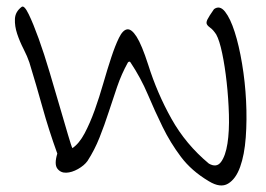

<svg xmlns="http://www.w3.org/2000/svg" viewBox="-20 -559 809 584"><path d="M615.2 -7.8Q562.5 -39.1 530.3 -82Q498 -125 474.6 -172.9Q451.2 -220.7 429.7 -271.5Q408.2 -322.3 377 -369.1Q374 -374 369.1 -369.1Q349.6 -334 336.4 -295.4Q323.2 -256.8 310.5 -217.8Q297.9 -178.7 282.7 -140.6Q267.6 -102.5 246.1 -69.3Q236.3 -55.7 217.3 -44.9Q198.2 -34.2 181.2 -33.7Q164.1 -33.2 154.3 -46.4Q144.5 -59.6 154.3 -91.8Q127.9 -165 109.4 -231.9Q90.8 -298.8 69.3 -369.1Q63.5 -386.7 51.8 -409.7Q40 -432.6 32.2 -456.1Q24.4 -479.5 25.4 -501.5Q26.4 -523.4 45.9 -538.1Q53.7 -543.9 67.4 -515.6Q81.1 -487.3 97.7 -441.4Q114.3 -395.5 130.9 -339.4Q147.5 -283.2 162.1 -233.4Q176.8 -183.6 187 -148.4Q197.3 -113.3 200.2 -108.4Q220.7 -122.1 237.3 -153.3Q253.9 -184.6 268.1 -224.1Q282.2 -263.7 294.4 -306.2Q306.6 -348.6 318.4 -384.3Q330.1 -419.9 341.8 -443.8Q353.5 -467.8 366.7 -469.7Q379.9 -471.7 395.5 -447.3Q411.1 -422.9 430.7 -362.3Q458 -275.4 501.5 -197.8Q544.9 -120.1 615.2 -61.5Q638.7 -47.9 652.3 -66.4Q666 -85 671.9 -122.6Q677.7 -160.2 676.3 -210.4Q674.8 -260.7 669.4 -309.1Q664.1 -357.4 655.8 -397Q647.5 -436.5 637.7 -454.1Q627.9 -468.8 620.1 -474.1Q612.3 -479.5 609.4 -484.9Q606.4 -490.2 610.8 -499.5Q615.2 -508.8 630.9 -531.2Q648.4 -543.9 664.6 -523.4Q680.7 -502.9 693.8 -461.9Q707 -420.9 716.3 -365.2Q725.6 -309.6 728.5 -252Q731.4 -194.3 727.5 -141.1Q723.6 -87.9 710.4 -51.3Q697.3 -14.6 673.8 -0.5Q650.4 13.7 615.2 -7.8Z"/></svg>

Font: Give You Glory
Style: Regular
Weight: 400
Designer: Kimberly Geswein
Foundry: Kimberly Geswein
Version: Version 1.002